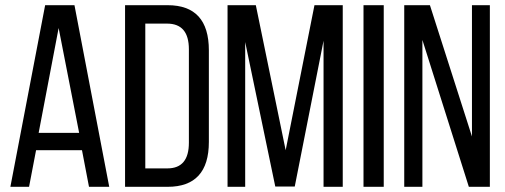

<svg xmlns="http://www.w3.org/2000/svg" viewBox="-20 -720 1948 740"><path d="M119 -141 92 0H20L154 -700H267L401 0H323L296 -141ZM129 -208H285L206 -612Z M626 -700Q785 -700 785 -526V-173Q785 0 626 0H462V-700ZM625 -71Q708 -71 708 -170V-530Q708 -629 624 -629H540V-71Z M1116 -1H1041L925 -558V0H857V-700H966L1081 -141L1192 -700H1301V0H1227V-563Z M1459 -700V0H1381V-700Z M1608 0H1538V-700H1637L1799 -194V-700H1868V0H1787L1608 -566Z"/></svg>

Font: Adderley Regular
Style: Regular
Weight: 400
Designer: gorohovskiy
Version: Version 1.003 November 13, 2017